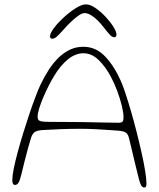

<svg xmlns="http://www.w3.org/2000/svg" viewBox="-20 -818 710 858"><path d="M624.5 20Q616 20 610.5 9.8Q605 -0.5 601 -17Q596.5 -35 590 -61.2Q583.5 -87.5 577 -115Q570.5 -142.5 565 -165.5Q559.5 -188.5 556.5 -200.5Q552.5 -217.5 543.2 -224.8Q534 -232 509 -234Q496.5 -235 467.8 -237Q439 -239 404.8 -240.8Q370.5 -242.5 341 -242.5Q296.5 -242.5 251 -240.8Q205.5 -239 173.5 -237Q147 -235.5 136 -228.5Q125 -221.5 118.5 -201.5Q112.5 -183 105 -155.2Q97.5 -127.5 89.8 -97Q82 -66.5 75.5 -38.5Q69 -12 62.8 -1.8Q56.5 8.5 46.5 8.5Q43 8.5 40.2 6Q37.5 3.5 36.2 -1.8Q35 -7 35 -15Q35 -32.5 41.5 -64.8Q48 -97 59 -137.8Q70 -178.5 83.5 -222.5Q97 -266.5 111 -308Q125 -349.5 137.8 -383.2Q150.5 -417 159.5 -436.5Q177 -473.5 197.2 -505Q217.5 -536.5 241.2 -559.8Q265 -583 292.5 -596Q320 -609 352 -609Q409 -609 450 -565.5Q491 -522 520.5 -455Q529.5 -435 541.2 -399.2Q553 -363.5 566 -318.8Q579 -274 591 -226.5Q603 -179 613 -134.2Q623 -89.5 628.8 -53.5Q634.5 -17.5 634.5 3.5Q634.5 12 632.2 16Q630 20 624.5 20ZM512 -269.5Q523.5 -269.5 527.8 -275Q532 -280.5 532 -294Q532 -313.5 524.8 -343.8Q517.5 -374 505 -408.5Q492.5 -443 476 -474Q452.5 -519 421.2 -549.5Q390 -580 353 -580Q317 -580 283.2 -552.5Q249.5 -525 221.5 -478Q209.5 -458.5 196.8 -433.2Q184 -408 173 -382Q162 -356 155 -333.2Q148 -310.5 148 -295Q148 -282.5 157.5 -278Q167 -273.5 198.5 -273.5Q282.5 -273.5 342.8 -272.5Q403 -271.5 444.2 -270.5Q485.5 -269.5 512 -269.5ZM214 -645Q203.5 -645 203.5 -656Q203.5 -669 221 -692.5Q238.5 -716 265 -740.2Q291.5 -764.5 318.5 -781.5Q345.5 -798.5 364 -798.5Q382.5 -798.5 405.8 -782.8Q429 -767 450.8 -744Q472.5 -721 486.5 -698.8Q500.5 -676.5 500.5 -663.5Q500.5 -658 498 -654.8Q495.5 -651.5 491.5 -651.5Q481.5 -651.5 471.5 -662Q461.5 -672.5 442.5 -697Q430 -713.5 415.2 -727.8Q400.5 -742 385.8 -750.8Q371 -759.5 358 -759.5Q347 -759.5 331 -748.5Q315 -737.5 297.2 -720.5Q279.5 -703.5 263 -684.5Q242.5 -661.5 232.5 -653.2Q222.5 -645 214 -645Z"/></svg>

Font: Gluten Thin Thin
Style: Regular
Weight: 250
Version: Version 1.300